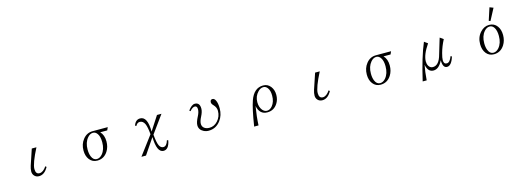

<svg xmlns="http://www.w3.org/2000/svg" viewBox="9 -2003 8982 3273"><g transform="rotate(-15 4500.0 -367.0)"><path d="M453.6 -523.9H535.6Q405.8 -271.5 405.8 -173.8Q405.8 -83 473.6 -83Q537.6 -83 597.7 -171.9L615.7 -155.8Q551.3 -36.1 452.6 -36.1Q404.3 -36.1 372.6 -68.8Q342.8 -100.6 342.8 -146Q342.8 -191.4 359.9 -244.1Z M1775.9 -489.3H1651.9Q1714.8 -424.8 1714.8 -312Q1714.8 -215.3 1668 -141.1Q1600.6 -35.2 1481 -35.2Q1396 -35.2 1344.7 -101.1Q1295.9 -163.6 1295.9 -262.2Q1295.9 -374.5 1358.9 -454.1Q1426.3 -541 1530.8 -541H1798.8ZM1529.8 -513.2Q1477.1 -513.2 1433.6 -462.4Q1367.7 -385.7 1367.7 -260.3Q1367.7 -187 1388.7 -136.2Q1418.5 -63 1479.5 -63Q1531.7 -63 1575.7 -112.8Q1641.6 -189.5 1641.6 -316.9Q1641.6 -413.6 1607.4 -465.3Q1576.2 -513.2 1529.8 -513.2Z M2222.2 96.2 2471.2 -235.8Q2460.9 -362.3 2434.1 -422.4Q2404.3 -486.3 2346.2 -486.3Q2303.2 -486.3 2275.4 -434.1L2254.4 -444.3Q2287.1 -542 2369.1 -542Q2499.5 -542 2501 -273.9L2663.1 -523.9H2742.2L2518.1 -214.8Q2530.3 -74.7 2557.1 -18.1Q2582.5 33.2 2627.9 33.2Q2686.5 33.2 2715.3 -64.9L2737.3 -57.1Q2708.5 96.2 2615.2 96.2Q2497.6 96.2 2490.2 -180.2L2303.2 96.2Z M3213.9 -453.1Q3277.3 -542 3334 -542Q3421.9 -542 3421.9 -433.1Q3421.9 -377.9 3380.9 -298.8Q3345.7 -230.5 3345.7 -184.1Q3345.7 -138.7 3377.9 -110.8Q3412.1 -81.1 3472.7 -81.1Q3556.2 -81.1 3618.2 -148.9Q3685.1 -222.2 3685.1 -323.2Q3685.1 -384.3 3638.2 -433.1Q3605 -465.8 3605 -493.2Q3605 -542 3646 -542Q3678.2 -542 3699.2 -500Q3725.1 -448.2 3725.1 -356.9Q3725.1 -234.4 3659.2 -146Q3577.6 -36.1 3446.8 -36.1Q3399.9 -36.1 3359.9 -56.2Q3281.7 -95.2 3281.7 -176.3Q3281.7 -229.5 3328.6 -319.3Q3363.8 -386.2 3363.8 -438Q3363.8 -496.1 3321.8 -496.1Q3280.8 -496.1 3231.9 -438Z M4211.9 96.2Q4259.8 -210 4307.1 -343.8Q4377.4 -542 4540 -542Q4620.6 -542 4669.9 -478Q4716.8 -417.5 4716.8 -330.6Q4716.8 -244.1 4674.8 -179.7Q4610.8 -79.6 4493.7 -79.6Q4357.4 -79.6 4325.7 -236.8Q4295.9 -59.1 4289.1 96.2ZM4537.1 -513.2Q4483.9 -513.2 4440.9 -467.3Q4371.1 -395.5 4371.1 -290.5Q4371.1 -204.1 4416 -148.4Q4451.2 -107.4 4494.1 -107.4Q4547.9 -107.4 4589.8 -158.7Q4645 -225.6 4645 -335.9Q4645 -425.3 4607.9 -474.1Q4578.1 -513.2 4537.1 -513.2Z M5453.6 -523.9H5535.6Q5405.8 -271.5 5405.8 -173.8Q5405.8 -83 5473.6 -83Q5537.6 -83 5597.7 -171.9L5615.7 -155.8Q5551.3 -36.1 5452.6 -36.1Q5404.3 -36.1 5372.6 -68.8Q5342.8 -100.6 5342.8 -146Q5342.8 -191.4 5359.9 -244.1Z M6775.9 -489.3H6651.9Q6714.8 -424.8 6714.8 -312Q6714.8 -215.3 6668 -141.1Q6600.6 -35.2 6481 -35.2Q6396 -35.2 6344.7 -101.1Q6295.9 -163.6 6295.9 -262.2Q6295.9 -374.5 6358.9 -454.1Q6426.3 -541 6530.8 -541H6798.8ZM6529.8 -513.2Q6477.1 -513.2 6433.6 -462.4Q6367.7 -385.7 6367.7 -260.3Q6367.7 -187 6388.7 -136.2Q6418.5 -63 6479.5 -63Q6531.7 -63 6575.7 -112.8Q6641.6 -189.5 6641.6 -316.9Q6641.6 -413.6 6607.4 -465.3Q6576.2 -513.2 6529.8 -513.2Z M7186 96.2Q7279.3 -311 7381.8 -551.8L7442.9 -507.8Q7325.2 -335.9 7325.2 -217.8Q7325.2 -174.3 7344.2 -140.6Q7371.1 -94.7 7418.9 -94.7Q7528.3 -94.7 7576.2 -275.9Q7590.8 -330.6 7646 -508.8L7659.2 -550.8L7720.2 -507.8Q7662.1 -397 7631.8 -285.6Q7609.9 -206.1 7609.9 -163.6Q7609.9 -94.7 7665 -94.7Q7718.3 -94.7 7756.8 -197.8L7777.8 -186Q7731.4 -35.6 7653.8 -35.6Q7577.1 -35.6 7577.1 -172.9Q7512.2 -35.6 7414.1 -35.6Q7316.4 -35.6 7291 -169.9Q7267.6 -54.7 7256.8 96.2Z M8527.8 -542Q8618.2 -542 8668.9 -472.2Q8714.8 -409.7 8714.8 -314Q8714.8 -216.3 8668 -142.1Q8600.6 -36.1 8481 -36.1Q8397.9 -36.1 8346.7 -99.1Q8295.9 -163.6 8295.9 -263.2Q8295.9 -385.3 8370.1 -466.8Q8437.5 -542 8527.8 -542ZM8529.8 -513.2Q8477.5 -513.2 8433.6 -462.9Q8367.7 -386.7 8367.7 -260.3Q8367.7 -186.5 8388.7 -137.2Q8418.5 -64 8479.5 -64Q8531.7 -64 8575.7 -113.8Q8641.6 -190.4 8641.6 -316.9Q8641.6 -413.1 8607.4 -466.3Q8577.1 -513.2 8529.8 -513.2ZM8612.8 -830.1 8677.7 -805.2 8568.8 -599.1 8541 -609.9Z"/></g></svg>

Font: I.Ming
Style: Regular
Weight: 400
Designer: Ichiten Fonts Project
Version: Version 6.11; Dec 27, 2019